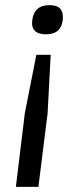

<svg xmlns="http://www.w3.org/2000/svg" viewBox="-20 -530 301 750"><path d="M106 -451Q113 -510 174 -510Q232 -510 225 -451Q218 -396 160 -396Q99 -396 106 -451ZM42 200 77 -88 122 -316H178L166 -88L130 200Z"/></svg>

Font: Haskoy Medium
Style: Italic
Weight: 500
Designer: Ertekin Erdin
Foundry: Ertekin Erdin
Version: Version 2.000; ttfautohint (v1.8.4.7-5d5b)